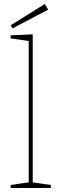

<svg xmlns="http://www.w3.org/2000/svg" viewBox="-20 -936 306 956"><path d="M143 -21 136 -29 233 -15V0H33V-15L130 -29L123 -21V-739L130 -731L33 -745V-760L143 -765ZM43 -795 33 -810 203 -916 220 -888Z"/></svg>

Font: Bitter Thin
Style: Regular
Weight: 100
Designer: Sol Matas, and Bitter project Authors
Foundry: Sol Matas
Version: Version 2.002